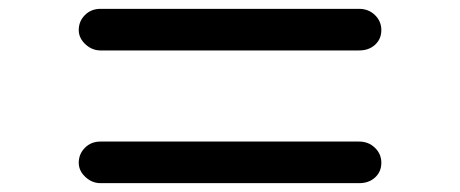

<svg xmlns="http://www.w3.org/2000/svg" viewBox="-20 -567 1040 434"><path d="M158 -199Q158 -219 172 -233Q186 -247 207 -247H792Q813 -247 827.5 -233Q842 -219 842 -199Q842 -179 828 -166Q814 -153 792 -153H207Q188 -153 173 -167Q158 -181 158 -199ZM207 -547H792Q813 -547 827.5 -533Q842 -519 842 -499Q842 -479 828 -466Q814 -453 792 -453H207Q188 -453 173 -467Q158 -481 158 -499Q158 -519 172 -533Q186 -547 207 -547Z"/></svg>

Font: 寒蝉全圆体 Bold
Style: Regular
Weight: 700
Designer: Warren2060
      Designed by Motoya company      

      [Varela Round]
      Joe Prince(Latin component); Avraham Cornf
Foundry: ChillType
Version: Version 3.200